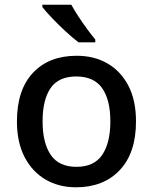

<svg xmlns="http://www.w3.org/2000/svg" viewBox="-20 -786 649 816"><path d="M558 -270Q558 -136 489 -63Q420 10 303 10Q230 10 173.5 -23Q117 -56 84.5 -118.5Q52 -181 52 -270Q52 -404 120 -476.5Q188 -549 306 -549Q380 -549 436.5 -516.5Q493 -484 525.5 -422Q558 -360 558 -270ZM161 -270Q161 -179 195.5 -128Q230 -77 305 -77Q380 -77 414.5 -128Q449 -179 449 -270Q449 -362 414 -411.5Q379 -461 304 -461Q229 -461 195 -411.5Q161 -362 161 -270ZM283 -766Q295 -744 313 -716.5Q331 -689 350 -663Q369 -637 385 -618V-606H314Q290 -624 259.5 -652Q229 -680 201.5 -709Q174 -738 160 -756V-766Z"/></svg>

Font: Noto Sans Ethiopic Medium
Style: Regular
Weight: 500
Designer: Monotype Design Team
Foundry: Monotype Imaging Inc.
Version: Version 2.102; ttfautohint (v1.8.4.7-5d5b)